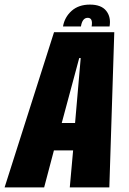

<svg xmlns="http://www.w3.org/2000/svg" viewBox="-58 -815 559 835"><path d="M-38 0 177 -675H439L417.5 0H245.5L260 -161H176.5L134 0ZM210.5 -280H268.5L293 -562.5H286.5ZM333 -795Q382.5 -795 404 -767.8Q425.5 -740.5 418.5 -700H340.5Q347 -737.5 323.5 -737.5Q300 -737.5 294 -700H216Q223 -740.5 253.5 -767.8Q284 -795 333 -795Z"/></svg>

Font: Anybody Condensed ExtraBold
Style: Italic
Weight: 800
Width: 3
Italic angle: -10°
Designer: Tyler Finck
Foundry: Etcetera Type Company
Version: Version 1.010; ttfautohint (v1.8.3) -l 8 -r 50 -G 200 -x 14 